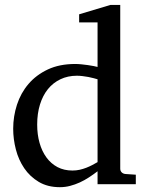

<svg xmlns="http://www.w3.org/2000/svg" viewBox="-20 -757 604 789"><path d="M380.9 -431.2Q374.5 -433.1 364.5 -435.8Q354.5 -438.5 343 -440.7Q331.5 -442.9 319.1 -444.3Q306.6 -445.8 295.9 -445.8Q258.8 -445.8 228.5 -431.4Q198.2 -417 177 -390.9Q155.8 -364.7 144.3 -327.6Q132.8 -290.5 132.8 -245.1Q132.8 -204.1 142.6 -169.7Q152.3 -135.3 170.9 -109.9Q189.5 -84.5 216.3 -70.3Q243.2 -56.2 277.8 -56.2Q293 -56.2 307.1 -59.3Q321.3 -62.5 334.5 -67.6Q347.7 -72.8 359.4 -78.9Q371.1 -85 380.9 -90.8ZM380.9 0V-53.2Q363.8 -40 345.5 -28.1Q327.1 -16.1 307.9 -7.3Q288.6 1.5 268.3 6.8Q248 12.2 226.1 12.2Q175.8 12.2 139.4 -9.5Q103 -31.2 79.6 -65.7Q56.2 -100.1 45.2 -142.8Q34.2 -185.5 34.2 -228Q34.2 -278.8 49.8 -326.9Q65.4 -375 97.2 -412.1Q128.9 -449.2 176.8 -471.7Q224.6 -494.1 289.1 -494.1Q300.8 -494.1 314.5 -492.7Q328.1 -491.2 341.1 -489.5Q354 -487.8 364.5 -485.6Q375 -483.4 380.9 -481.9V-665H305.2V-698.2L434.1 -736.8H474.1V-64Q474.1 -54.7 480 -48.8Q485.8 -43 495.1 -42L538.1 -39.1V0Z"/></svg>

Font: BabelStone Ogham Pictish
Style: Italic
Weight: 400
Italic angle: -30°
Designer: Andrew West
Foundry: BabelStone
Version: Version 1.02 March 14, 2022